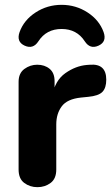

<svg xmlns="http://www.w3.org/2000/svg" viewBox="-20 -769 460 795"><path d="M135 6Q104 6 80.5 -11.5Q57 -29 57 -67V-430Q57 -466 81 -483.5Q105 -501 134 -501Q165 -501 185.5 -484Q206 -467 206 -433V-361L196 -372Q208 -436 250.5 -466Q293 -496 339 -500L353 -501Q420 -506 420 -439Q420 -405 404 -388.5Q388 -372 345 -368L315 -365Q258 -359 235.5 -328.5Q213 -298 213 -254V-67Q213 -29 189.5 -11.5Q166 6 135 6ZM139 -598Q117 -564 82 -580Q47 -596 61 -636Q79 -686 127.5 -717.5Q176 -749 235 -749Q294 -749 342.5 -717.5Q391 -686 409 -636Q423 -596 388 -580Q353 -564 331 -598Q298 -649 235 -649Q172 -649 139 -598Z"/></svg>

Font: Nunito VF Beta Light
Style: Regular
Weight: 300
Designer: Vernon Adams
Foundry: newtypography
Version: Version 3.001